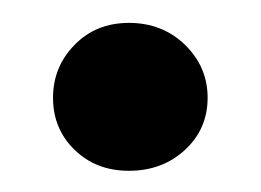

<svg xmlns="http://www.w3.org/2000/svg" viewBox="-20 -144 234 172"><path d="M27.5 -56.5Q27.5 -84 46.8 -103.8Q66 -123.5 95.5 -123.5Q125.5 -123.5 145.8 -103.8Q166 -84 166 -56.5Q166 -28.5 145.8 -9.8Q125.5 9 95.5 9Q66 9 46.8 -9.8Q27.5 -28.5 27.5 -56.5Z"/></svg>

Font: Karla Medium
Style: Regular
Weight: 500
Designer: Jonathan Pinhorn
Version: Version 2.001